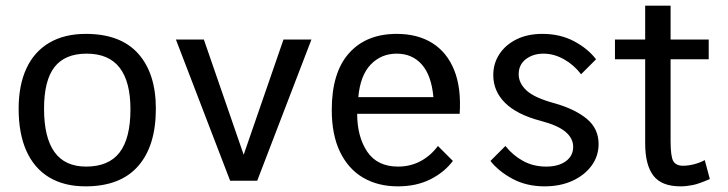

<svg xmlns="http://www.w3.org/2000/svg" viewBox="-20 -640 2580 680"><path d="M283 20Q207 20 154 -12Q101 -44 73.5 -105.5Q46 -167 46 -255Q46 -338 73.5 -397.5Q101 -457 154.5 -488.5Q208 -520 284 -520Q407 -520 469.5 -450Q532 -380 532 -255Q532 -123 469 -51.5Q406 20 283 20ZM285 -50Q365 -50 403.5 -100Q442 -150 442 -253Q442 -351 403.5 -400.5Q365 -450 287 -450Q210 -450 173 -402.5Q136 -355 136 -255Q136 -153 173 -101.5Q210 -50 285 -50Z M603 -500H702L843 -92L984 -500H1083L891 0H795Z M1389 20Q1319 20 1266.5 -10.5Q1214 -41 1184.5 -101.5Q1155 -162 1155 -251Q1155 -383 1216 -451.5Q1277 -520 1385 -520Q1459 -520 1511 -487.5Q1563 -455 1588.5 -392Q1614 -329 1608 -237H1245Q1245 -156 1280.5 -103Q1316 -50 1390 -50Q1433 -50 1469 -69Q1505 -88 1531 -123L1584 -70Q1554 -30 1504.5 -5Q1455 20 1389 20ZM1249 -296H1515Q1508 -373 1474 -411.5Q1440 -450 1385 -450Q1330 -450 1293 -411.5Q1256 -373 1249 -296Z M1770 -123Q1796 -90 1832.5 -70Q1869 -50 1914 -50Q1958 -50 1984 -69Q2010 -88 2010 -120Q2010 -150 1983 -173Q1956 -196 1895 -212Q1811 -234 1769 -275.5Q1727 -317 1727 -374Q1727 -415 1748.5 -448Q1770 -481 1809 -500.5Q1848 -520 1901 -520Q1964 -520 2013 -494Q2062 -468 2091 -430L2038 -377Q2013 -410 1977.5 -430Q1942 -450 1905 -450Q1868 -450 1842.5 -430.5Q1817 -411 1817 -377Q1817 -345 1845.5 -319Q1874 -293 1945 -274Q2018 -253 2059 -218.5Q2100 -184 2100 -130Q2100 -87 2075 -53Q2050 -19 2007 0.5Q1964 20 1909 20Q1845 20 1795.5 -6.5Q1746 -33 1717 -70Z M2494 -6Q2456 11 2433 15.5Q2410 20 2390 20Q2323 20 2294 -18Q2265 -56 2265 -132V-620H2355V-141Q2355 -86 2364.5 -69.5Q2374 -53 2399 -53Q2418 -53 2439 -58.5Q2460 -64 2476 -73ZM2158 -500H2490V-430H2158Z"/></svg>

Font: Moderustic
Style: Regular
Weight: 400
Designer: Tural Alisoy
Foundry: TAFT Foundry
Version: Version 2.120